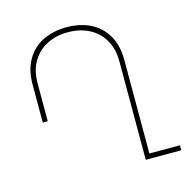

<svg xmlns="http://www.w3.org/2000/svg" viewBox="-110 -871 989 982"><g transform="rotate(-15 385.0 -380.0)"><path d="M730.5 -26.4V0H542.5V-521Q542.5 -587.9 514.4 -635.7Q486.3 -683.6 437.3 -708.5Q388.2 -733.4 326.2 -733.4Q264.2 -733.4 214.8 -708.5Q165.5 -683.6 137.5 -635.7Q109.4 -587.9 109.4 -521V-320.3H83V-521Q83 -598.6 114.3 -652.3Q145.5 -706.1 200.4 -732.9Q255.4 -759.8 326.2 -759.8Q397 -759.8 451.7 -732.9Q506.3 -706.1 537.6 -652.3Q568.8 -598.6 568.8 -521V-26.4Z"/></g></svg>

Font: Mardoto Thin
Style: Regular
Weight: 250
Designer: Christian Robertson, Vahan Hovhannisyan
Foundry: Google
Version: Version 1.000